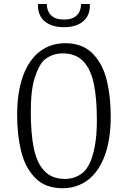

<svg xmlns="http://www.w3.org/2000/svg" viewBox="-20 -962 660 991"><path d="M68.5 -369Q68.5 -487 99 -570.2Q129.5 -653.5 185.5 -696.2Q241.5 -739 316.5 -739Q405.5 -739 457.8 -686Q510 -633 530.8 -548.8Q551.5 -464.5 551.5 -360.5Q551.5 -242.5 520.8 -159.2Q490 -76 434 -33.2Q378 9.5 303 9.5Q214 9.5 162 -43.5Q110 -96.5 89.2 -180.8Q68.5 -265 68.5 -369ZM415 -77.5Q429 -91.5 443.5 -121Q458 -150.5 469 -205.8Q480 -261 480 -342Q480 -453.5 464.5 -528.8Q449 -604 410.2 -645.2Q371.5 -686.5 304 -686.5Q272.5 -686.5 247.2 -676Q222 -665.5 204 -648Q180 -624 159.5 -561.5Q139 -499 139 -383.5Q139 -272 154.5 -196.8Q170 -121.5 208.8 -80Q247.5 -38.5 315 -38.5Q346.5 -38.5 371.8 -49.2Q397 -60 415 -77.5ZM310 -861Q355 -861 376.8 -883.5Q398.5 -906 398.5 -941.5H443.5Q446 -906 431.5 -879Q417 -852 386 -836.8Q355 -821.5 310 -821.5Q265 -821.5 234 -836.8Q203 -852 188.5 -879Q174 -906 176.5 -941.5H221.5Q221.5 -906 243.2 -883.5Q265 -861 310 -861Z"/></svg>

Font: Monaspace Argon Var ExtraLight
Style: Regular
Weight: 200
Designer: Riley Cran and the Lettermatic Team
Version: Version 1.200 (Monaspace Argon Var)